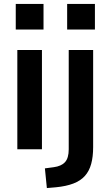

<svg xmlns="http://www.w3.org/2000/svg" viewBox="-20 -758 558 975"><path d="M60 -608V-738H201V-608ZM68 0V-504H193V0ZM321 -608V-738H462V-608ZM218 197 208 97 253 91Q291 86 310 65.5Q329 45 329 0V-504H453V-11Q453 38 443 74.5Q433 111 411 135.5Q389 160 352.5 174Q316 188 264 193Z"/></svg>

Font: Nunitoga
Style: Bold
Weight: 700
Designer: Vernon Adams
Foundry: Vernon Adams
Version: Version 1.0